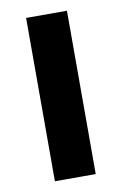

<svg xmlns="http://www.w3.org/2000/svg" viewBox="-66 -561 383 602"><g transform="rotate(-10 125.0 -260.0)"><path d="M60 0H190V-520H60Z"/></g></svg>

Font: Pescante Normal
Style: Regular
Weight: 400
Designer: Ariel Martín Pérez
Foundry: Tunera Type Foundry
Version: Version 1.000;FEAKit 1.0